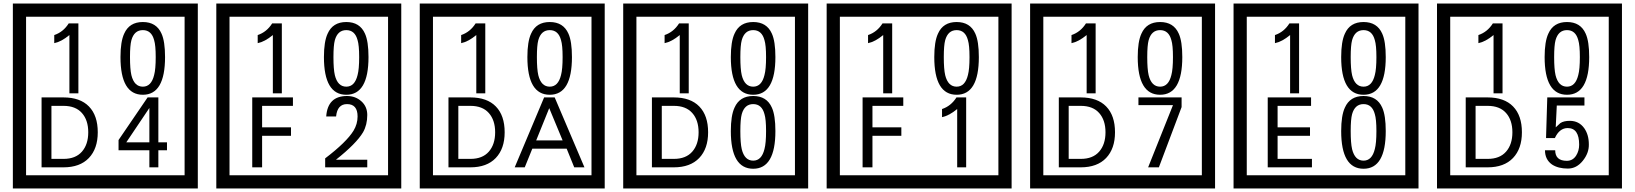

<svg xmlns="http://www.w3.org/2000/svg" viewBox="-20 -980 9280 1090"><path d="M1103 90H53V-960H1103ZM1028 15V-885H128V15ZM425 -450H374V-781Q328 -743 288 -735V-781Q339 -798 370 -847H425ZM917 -656Q917 -442 791 -442Q664 -442 664 -656Q664 -744 685 -789Q714 -855 791 -855Q868 -855 897 -789Q917 -745 917 -656ZM864 -656Q864 -723 855 -752Q840 -809 791 -809Q742 -809 726 -752Q718 -723 718 -656Q718 -587 726 -553Q742 -488 791 -488Q839 -488 855 -554Q864 -587 864 -656ZM535 -229Q535 -136 484.5 -83Q434 -30 340 -30H216V-427H340Q435 -427 485 -375.5Q535 -324 535 -229ZM481 -229Q481 -298 445 -338.5Q409 -379 341 -379H272V-78H341Q409 -78 445 -119Q481 -160 481 -229ZM928 -127H879V-30H828V-127H653V-185L818 -427H879V-172H928ZM828 -172V-367L697 -172Z M2258 90H1208V-960H2258ZM2183 15V-885H1283V15ZM1580 -450H1529V-781Q1483 -743 1443 -735V-781Q1494 -798 1525 -847H1580ZM2072 -656Q2072 -442 1946 -442Q1819 -442 1819 -656Q1819 -744 1840 -789Q1869 -855 1946 -855Q2023 -855 2052 -789Q2072 -745 2072 -656ZM2019 -656Q2019 -723 2010 -752Q1995 -809 1946 -809Q1897 -809 1881 -752Q1873 -723 1873 -656Q1873 -587 1881 -553Q1897 -488 1946 -488Q1994 -488 2010 -554Q2019 -587 2019 -656ZM1643 -379H1468V-257H1632V-209H1468V-30H1412V-427H1643ZM2065 -30H1826V-81Q1947 -173 1987 -238Q2010 -276 2010 -319Q2010 -389 1950 -389Q1895 -389 1888 -319H1832Q1840 -435 1950 -435Q1998 -435 2031.5 -405Q2065 -375 2065 -327Q2065 -271 2041 -229Q2003 -165 1887 -73H2065Z M3413 90H2363V-960H3413ZM3338 15V-885H2438V15ZM2735 -450H2684V-781Q2638 -743 2598 -735V-781Q2649 -798 2680 -847H2735ZM3227 -656Q3227 -442 3101 -442Q2974 -442 2974 -656Q2974 -744 2995 -789Q3024 -855 3101 -855Q3178 -855 3207 -789Q3227 -745 3227 -656ZM3174 -656Q3174 -723 3165 -752Q3150 -809 3101 -809Q3052 -809 3036 -752Q3028 -723 3028 -656Q3028 -587 3036 -553Q3052 -488 3101 -488Q3149 -488 3165 -554Q3174 -587 3174 -656ZM2845 -229Q2845 -136 2794.5 -83Q2744 -30 2650 -30H2526V-427H2650Q2745 -427 2795 -375.5Q2845 -324 2845 -229ZM2791 -229Q2791 -298 2755 -338.5Q2719 -379 2651 -379H2582V-78H2651Q2719 -78 2755 -119Q2791 -160 2791 -229ZM3298 -30H3240L3197 -136H3002L2959 -30H2902L3069 -427H3129ZM3174 -183 3098 -366 3024 -183Z M4568 90H3518V-960H4568ZM4493 15V-885H3593V15ZM3890 -450H3839V-781Q3793 -743 3753 -735V-781Q3804 -798 3835 -847H3890ZM4382 -656Q4382 -442 4256 -442Q4129 -442 4129 -656Q4129 -744 4150 -789Q4179 -855 4256 -855Q4333 -855 4362 -789Q4382 -745 4382 -656ZM4329 -656Q4329 -723 4320 -752Q4305 -809 4256 -809Q4207 -809 4191 -752Q4183 -723 4183 -656Q4183 -587 4191 -553Q4207 -488 4256 -488Q4304 -488 4320 -554Q4329 -587 4329 -656ZM4000 -229Q4000 -136 3949.5 -83Q3899 -30 3805 -30H3681V-427H3805Q3900 -427 3950 -375.5Q4000 -324 4000 -229ZM3946 -229Q3946 -298 3910 -338.5Q3874 -379 3806 -379H3737V-78H3806Q3874 -78 3910 -119Q3946 -160 3946 -229ZM4382 -236Q4382 -22 4256 -22Q4129 -22 4129 -236Q4129 -324 4150 -369Q4179 -435 4256 -435Q4333 -435 4362 -369Q4382 -325 4382 -236ZM4329 -236Q4329 -303 4320 -332Q4305 -389 4256 -389Q4207 -389 4191 -332Q4183 -303 4183 -236Q4183 -167 4191 -133Q4207 -68 4256 -68Q4304 -68 4320 -134Q4329 -167 4329 -236Z M5723 90H4673V-960H5723ZM5648 15V-885H4748V15ZM5045 -450H4994V-781Q4948 -743 4908 -735V-781Q4959 -798 4990 -847H5045ZM5537 -656Q5537 -442 5411 -442Q5284 -442 5284 -656Q5284 -744 5305 -789Q5334 -855 5411 -855Q5488 -855 5517 -789Q5537 -745 5537 -656ZM5484 -656Q5484 -723 5475 -752Q5460 -809 5411 -809Q5362 -809 5346 -752Q5338 -723 5338 -656Q5338 -587 5346 -553Q5362 -488 5411 -488Q5459 -488 5475 -554Q5484 -587 5484 -656ZM5108 -379H4933V-257H5097V-209H4933V-30H4877V-427H5108ZM5465 -30H5414V-361Q5368 -323 5328 -315V-361Q5379 -378 5410 -427H5465Z M6878 90H5828V-960H6878ZM6803 15V-885H5903V15ZM6200 -450H6149V-781Q6103 -743 6063 -735V-781Q6114 -798 6145 -847H6200ZM6692 -656Q6692 -442 6566 -442Q6439 -442 6439 -656Q6439 -744 6460 -789Q6489 -855 6566 -855Q6643 -855 6672 -789Q6692 -745 6692 -656ZM6639 -656Q6639 -723 6630 -752Q6615 -809 6566 -809Q6517 -809 6501 -752Q6493 -723 6493 -656Q6493 -587 6501 -553Q6517 -488 6566 -488Q6614 -488 6630 -554Q6639 -587 6639 -656ZM6310 -229Q6310 -136 6259.5 -83Q6209 -30 6115 -30H5991V-427H6115Q6210 -427 6260 -375.5Q6310 -324 6310 -229ZM6256 -229Q6256 -298 6220 -338.5Q6184 -379 6116 -379H6047V-78H6116Q6184 -78 6220 -119Q6256 -160 6256 -229ZM6688 -372 6559 -30H6498L6639 -383H6443V-427H6688Z M8033 90H6983V-960H8033ZM7958 15V-885H7058V15ZM7355 -450H7304V-781Q7258 -743 7218 -735V-781Q7269 -798 7300 -847H7355ZM7847 -656Q7847 -442 7721 -442Q7594 -442 7594 -656Q7594 -744 7615 -789Q7644 -855 7721 -855Q7798 -855 7827 -789Q7847 -745 7847 -656ZM7794 -656Q7794 -723 7785 -752Q7770 -809 7721 -809Q7672 -809 7656 -752Q7648 -723 7648 -656Q7648 -587 7656 -553Q7672 -488 7721 -488Q7769 -488 7785 -554Q7794 -587 7794 -656ZM7428 -30H7177V-427H7423V-379H7233V-257H7417V-209H7233V-78H7428ZM7847 -236Q7847 -22 7721 -22Q7594 -22 7594 -236Q7594 -324 7615 -369Q7644 -435 7721 -435Q7798 -435 7827 -369Q7847 -325 7847 -236ZM7794 -236Q7794 -303 7785 -332Q7770 -389 7721 -389Q7672 -389 7656 -332Q7648 -303 7648 -236Q7648 -167 7656 -133Q7672 -68 7721 -68Q7769 -68 7785 -134Q7794 -167 7794 -236Z M9188 90H8138V-960H9188ZM9113 15V-885H8213V15ZM8510 -450H8459V-781Q8413 -743 8373 -735V-781Q8424 -798 8455 -847H8510ZM9002 -656Q9002 -442 8876 -442Q8749 -442 8749 -656Q8749 -744 8770 -789Q8799 -855 8876 -855Q8953 -855 8982 -789Q9002 -745 9002 -656ZM8949 -656Q8949 -723 8940 -752Q8925 -809 8876 -809Q8827 -809 8811 -752Q8803 -723 8803 -656Q8803 -587 8811 -553Q8827 -488 8876 -488Q8924 -488 8940 -554Q8949 -587 8949 -656ZM8620 -229Q8620 -136 8569.5 -83Q8519 -30 8425 -30H8301V-427H8425Q8520 -427 8570 -375.5Q8620 -324 8620 -229ZM8566 -229Q8566 -298 8530 -338.5Q8494 -379 8426 -379H8357V-78H8426Q8494 -78 8530 -119Q8566 -160 8566 -229ZM9000 -160Q9001 -111 8965.5 -67Q8930 -23 8881 -23Q8826 -23 8791 -46Q8751 -74 8751 -127H8809Q8809 -67 8875 -67Q8909 -67 8928 -97Q8945 -124 8945 -159Q8945 -253 8880 -253Q8833 -253 8807 -196H8757L8764 -427H8975V-381H8818L8812 -257Q8825 -269 8838 -281Q8857 -294 8892 -294Q8944 -294 8974 -252Q9000 -215 9000 -160Z"/></svg>

Font: Unicode BMP Fallback SIL
Style: Regular
Weight: 400
Foundry: NRSI, SIL International
Version: Version 5.1 Based on Unicode 5.1